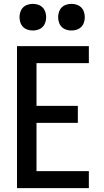

<svg xmlns="http://www.w3.org/2000/svg" viewBox="-20 -974 540 994"><path d="M68 0V-735H440V-647H169V-426H383V-338H169V-88H440V0ZM350 -816Q336 -816 322.5 -820.5Q309 -825 299.5 -834.5Q290 -844 285.5 -857.5Q281 -871 281 -885Q281 -899 285.5 -912.5Q290 -926 299.5 -935.5Q309 -945 322.5 -949.5Q336 -954 350 -954Q364 -954 377.5 -949.5Q391 -945 400.5 -935.5Q410 -926 414.5 -912.5Q419 -899 419 -885Q419 -871 414.5 -857.5Q410 -844 400.5 -834.5Q391 -825 377.5 -820.5Q364 -816 350 -816ZM150 -816Q136 -816 122.5 -820.5Q109 -825 99.5 -834.5Q90 -844 85.5 -857.5Q81 -871 81 -885Q81 -899 85.5 -912.5Q90 -926 99.5 -935.5Q109 -945 122.5 -949.5Q136 -954 150 -954Q164 -954 177.5 -949.5Q191 -945 200.5 -935.5Q210 -926 214.5 -912.5Q219 -899 219 -885Q219 -871 214.5 -857.5Q210 -844 200.5 -834.5Q191 -825 177.5 -820.5Q164 -816 150 -816Z"/></svg>

Font: Iosevka Term Semibold
Style: Regular
Weight: 600
Monospace: yes
Designer: Belleve Invis
Foundry: Belleve Invis
Version: Version 31.4.0